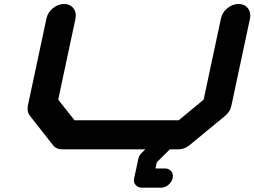

<svg xmlns="http://www.w3.org/2000/svg" viewBox="-20 -728 1240 936"><path d="M808.1 0 744.6 63 737.8 93.3H784.7Q803.7 93.3 814.9 106.9Q822.8 117.2 822.8 130.4Q822.8 134.8 821.8 140.1Q817.4 159.7 800.8 173.3Q784.2 187 765.1 187H671.4Q652.3 187 641.1 173.3Q632.8 163.6 632.8 150.9Q632.8 145.5 634.3 140.1L654.3 46.4Q657.7 29.8 670.4 17.6L688.5 0H283.2Q253.9 0 237.8 -21L126.5 -162.6Q114.3 -177.7 114.3 -197.8Q114.3 -204.6 115.7 -212.4L206.5 -637.7Q212.4 -667 237.5 -687.7Q262.7 -708.5 292 -708.5Q321.3 -708.5 337.9 -688Q349.6 -672.4 349.6 -652.8Q349.6 -645.5 348.1 -637.7L263.7 -242.2L343.3 -141.6H851.1L972.7 -242.2L1057.1 -637.7Q1063 -667 1088.1 -687.7Q1113.3 -708.5 1142.6 -708.5Q1171.9 -708.5 1188.5 -688Q1200.2 -672.4 1200.2 -652.8Q1200.2 -645.5 1198.7 -637.7L1107.9 -212.4Q1102.1 -183.1 1076.7 -162.6L904.8 -21Q879.9 0 850.1 0Z"/></svg>

Font: Robtronika
Style: Italic
Weight: 400
Italic angle: -12°
Designer: GGBot
Version: 1.00